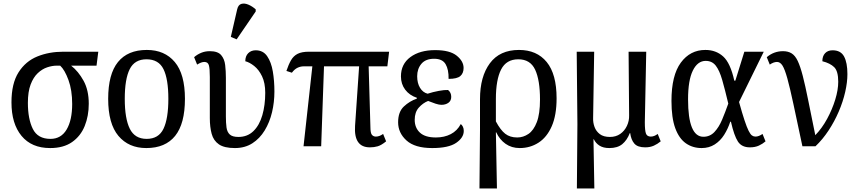

<svg xmlns="http://www.w3.org/2000/svg" viewBox="-20 -829 4867 1088"><path d="M264 10Q159 10 102 -59Q45 -128 45 -249Q45 -356 85 -419Q125 -482 191.5 -509Q258 -536 339 -536H537L527 -457H383Q424 -425 453.5 -371.5Q483 -318 483 -241Q483 -172 460 -115Q437 -58 388.5 -24Q340 10 264 10ZM266 -42Q326 -42 357.5 -95Q389 -148 389 -240Q389 -318 368 -375.5Q347 -433 321 -457H302Q276 -457 247.5 -447.5Q219 -438 194 -414.5Q169 -391 153.5 -350Q138 -309 138 -246Q138 -155 166 -98.5Q194 -42 266 -42Z M809 10Q709 10 651 -59Q593 -128 593 -269Q593 -409 648.5 -477.5Q704 -546 812 -546Q913 -546 970.5 -477.5Q1028 -409 1028 -269Q1028 -128 972.5 -59Q917 10 809 10ZM811 -42Q879 -42 906.5 -99.5Q934 -157 934 -269Q934 -381 906.5 -437Q879 -493 810 -493Q743 -493 715 -437Q687 -381 687 -269Q687 -157 715.5 -99.5Q744 -42 811 -42Z M1311 10Q1251 10 1220.5 -11Q1190 -32 1179.5 -70.5Q1169 -109 1169 -160V-393Q1169 -441 1163.5 -459.5Q1158 -478 1138 -478Q1121 -478 1097 -463L1080 -505Q1097 -520 1119.5 -529.5Q1142 -539 1169 -539Q1214 -539 1233 -517Q1252 -495 1256 -460.5Q1260 -426 1260 -388V-169Q1260 -133 1263.5 -107Q1267 -81 1282 -67Q1297 -53 1331 -53Q1382 -53 1416 -86Q1450 -119 1466.5 -176Q1483 -233 1483 -303Q1483 -359 1465 -396.5Q1447 -434 1420.5 -455Q1394 -476 1370 -482Q1370 -511 1386.5 -527.5Q1403 -544 1429 -544Q1471 -544 1494 -510.5Q1517 -477 1526 -424Q1535 -371 1535 -310Q1535 -250 1521.5 -193Q1508 -136 1480 -90Q1452 -44 1410 -17Q1368 10 1311 10ZM1321 -606 1288 -620 1324 -776Q1330 -802 1348 -807Q1366 -812 1388 -802.5Q1410 -793 1429 -776V-764Z M1700 0 1750 -453H1700Q1683 -453 1666 -445Q1649 -437 1634 -417L1603 -427Q1615 -463 1629 -487.5Q1643 -512 1666.5 -524Q1690 -536 1731 -536H2185L2175 -453H2069L2079 -109Q2079 -75 2087.5 -65Q2096 -55 2110 -55Q2130 -55 2151 -70L2168 -28Q2141 -6 2120.5 0Q2100 6 2076 6Q1984 6 1992 -116L2015 -453H1816L1800 0Z M2429 10Q2331 10 2283.5 -33Q2236 -76 2236 -136Q2236 -195 2268.5 -225.5Q2301 -256 2342 -270V-275Q2300 -289 2276 -321Q2252 -353 2252 -396Q2252 -466 2305.5 -505.5Q2359 -545 2446 -545Q2529 -545 2568 -513.5Q2607 -482 2607 -444Q2607 -414 2588.5 -398Q2570 -382 2522 -382Q2523 -435 2505 -465.5Q2487 -496 2440 -496Q2392 -496 2368 -467.5Q2344 -439 2344 -397Q2344 -358 2360 -331.5Q2376 -305 2403 -298Q2434 -308 2466.5 -314Q2499 -320 2519 -319Q2537 -305 2537 -280Q2537 -258 2521 -246.5Q2505 -235 2481 -235Q2468 -235 2448 -241.5Q2428 -248 2406 -257Q2376 -245 2353 -219Q2330 -193 2330 -150Q2330 -105 2359.5 -77.5Q2389 -50 2450 -50Q2498 -50 2534.5 -69Q2571 -88 2591 -126Q2598 -121 2603 -111Q2608 -101 2608 -87Q2608 -49 2565 -19.5Q2522 10 2429 10Z M2697 239 2700 -93V-267Q2700 -395 2756 -470.5Q2812 -546 2921 -546Q3022 -546 3078 -477.5Q3134 -409 3134 -272Q3134 -176 3106.5 -113.5Q3079 -51 3031.5 -20.5Q2984 10 2925 10Q2879 10 2845 -14Q2811 -38 2792 -79H2790L2796 239ZM2911 -50Q2945 -50 2974.5 -70Q3004 -90 3022 -137Q3040 -184 3040 -265Q3040 -375 3012.5 -434Q2985 -493 2917 -493Q2849 -493 2819.5 -435Q2790 -377 2790 -268V-141Q2816 -92 2843 -71Q2870 -50 2911 -50Z M3249 239 3252 -126 3248 -536H3347L3341 -160Q3340 -134 3349 -109.5Q3358 -85 3379 -69Q3400 -53 3436 -53Q3470 -53 3494.5 -70Q3519 -87 3532.5 -115.5Q3546 -144 3545 -176L3542 -536H3642L3634 -136Q3634 -89 3640.5 -72Q3647 -55 3668 -55Q3687 -55 3707 -70L3724 -28Q3706 -13 3685 -3.5Q3664 6 3636 6Q3593 6 3574.5 -15.5Q3556 -37 3551 -75H3549Q3533 -34 3506 -12Q3479 10 3433 10Q3399 10 3377.5 -3.5Q3356 -17 3345 -40H3343L3348 239Z M3956 10Q3905 10 3866.5 -17Q3828 -44 3806.5 -102.5Q3785 -161 3785 -257Q3785 -402 3838 -474Q3891 -546 3977 -546Q4037 -546 4078 -509Q4119 -472 4141 -372H4147L4198 -536H4308L4168 -251Q4186 -186 4199 -147Q4212 -108 4222 -88Q4232 -68 4241 -61.5Q4250 -55 4261 -55Q4271 -55 4281 -59Q4291 -63 4301 -70L4318 -28Q4302 -14 4280.5 -4Q4259 6 4229 6Q4183 6 4161.5 -27Q4140 -60 4122 -139H4118Q4105 -99 4083.5 -65Q4062 -31 4030 -10.5Q3998 10 3956 10ZM3966 -54Q4003 -54 4028.5 -81Q4054 -108 4072 -151Q4090 -194 4107 -242Q4088 -322 4072.5 -376Q4057 -430 4036 -457Q4015 -484 3979 -484Q3933 -484 3906 -429Q3879 -374 3879 -266Q3879 -54 3966 -54Z M4527 0Q4496 -146 4476 -239.5Q4456 -333 4441.5 -385Q4427 -437 4414 -457.5Q4401 -478 4383 -478Q4364 -478 4342 -463L4325 -505Q4365 -539 4417 -539Q4446 -539 4466 -526.5Q4486 -514 4500.5 -483.5Q4515 -453 4529 -399Q4543 -345 4559.5 -262.5Q4576 -180 4600 -63Q4638 -102 4667 -155.5Q4696 -209 4713 -264.5Q4730 -320 4730 -366Q4730 -426 4707 -448.5Q4684 -471 4640 -482Q4640 -511 4655.5 -527.5Q4671 -544 4698 -544Q4744 -544 4763 -509Q4782 -474 4782 -409Q4782 -363 4769.5 -308Q4757 -253 4733 -197Q4709 -141 4675.5 -90Q4642 -39 4601 0Z"/></svg>

Font: Noto Serif SemiCondensed
Style: Regular
Weight: 400
Width: 4
Designer: Monotype Design Team
Foundry: Monotype Imaging Inc.
Version: Version 2.013